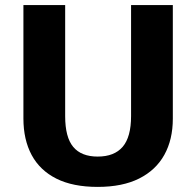

<svg xmlns="http://www.w3.org/2000/svg" viewBox="-20 -731 778 761"><path d="M367.2 9.8Q269 9.8 203.6 -22.9Q138.2 -55.7 105.5 -116.5Q72.8 -177.2 72.8 -261.2V-710.9H238.3V-270.5Q238.3 -187 270.3 -148.7Q302.2 -110.4 367.2 -110.4Q433.1 -110.4 466.3 -149.2Q499.5 -188 499.5 -271V-710.9H665V-260.7Q665 -177.7 631.3 -117.2Q597.7 -56.6 531.5 -23.4Q465.3 9.8 367.2 9.8Z"/></svg>

Font: Comme
Style: Bold
Weight: 700
Version: Version 1.000;gftools[0.9.27]